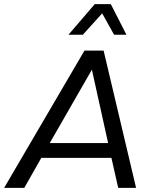

<svg xmlns="http://www.w3.org/2000/svg" viewBox="-34 -914 753 934"><path d="M-14 0 377 -668H470L628 0H541L508 -146H167L84 0ZM208 -218H492L413 -575ZM299 -745 427 -894H505L581 -745H521L463 -849L369 -745Z"/></svg>

Font: Gantari
Style: Italic
Weight: 400
Italic angle: -10°
Designer: Anugrah Pasau
Foundry: Lafontype
Version: Version 1.000; ttfautohint (v1.8.3)